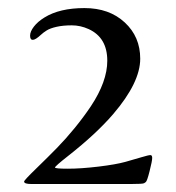

<svg xmlns="http://www.w3.org/2000/svg" viewBox="-20 -702 439 478"><path d="M40 -250Q40 -253.2 69.7 -282Q99.4 -310.8 121.5 -333.4Q143.6 -356 165.6 -382.9Q187.7 -409.9 206.1 -437.3Q247.1 -499 247.1 -550.8Q247.1 -608.4 200.7 -629.6Q180.2 -638.9 158.7 -638.9Q137.2 -638.9 121 -635.3Q104.7 -631.6 96.2 -626.2Q87.6 -620.8 82 -615.5Q68.4 -602.8 61.6 -602.8Q54.9 -602.8 54.9 -613.2Q54.9 -623.5 64.5 -635.9Q74 -648.2 90.6 -658.4Q128.4 -681.9 190.2 -681.9Q252 -681.9 290.5 -646.2Q329.1 -610.6 329.1 -555.9Q329.1 -496.6 262 -418.2Q219.7 -368.9 150.1 -314.2Q116.9 -288.1 116.9 -285Q116.9 -282 149 -282Q181.2 -282 225 -287.2Q268.8 -292.5 292.1 -299Q315.4 -305.4 332.6 -310.7Q349.9 -315.9 354.4 -315.9Q358.9 -315.9 358.9 -308.7Q358.9 -301.5 352.5 -276.2Q346.2 -251 342.9 -248.7Q339.6 -246.3 338.6 -245.8Q334.7 -243.9 305.9 -243.9H58.1Q40 -243.9 40 -250Z"/></svg>

Font: Linden Hill
Style: Regular
Weight: 400
Version: Version 1.202